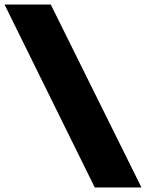

<svg xmlns="http://www.w3.org/2000/svg" viewBox="-20 -720 644 847"><path d="M398 107 0 -700H204L604 107Z"/></svg>

Font: Lexend Black
Style: Regular
Weight: 900
Designer: Bonnie Shaver-Troup, Thomas Jockin
Foundry: Lexend
Version: Version 1.007; ttfautohint (v1.8.3)